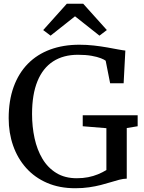

<svg xmlns="http://www.w3.org/2000/svg" viewBox="-20 -989 764 1020"><path d="M379.5 11Q295.7 11 229.9 -17.5Q164.1 -46 118.7 -96.9Q73.3 -147.8 49.7 -215.4Q26.1 -283 26.1 -360.7Q26.1 -454.7 52.5 -527.5Q79 -600.3 128.1 -650.3Q177.2 -700.2 246.5 -725.8Q315.8 -751.4 401.5 -751.4Q440.5 -751.4 478.4 -747.2Q516.3 -742.9 549.6 -737Q582.8 -731.1 608 -726.3Q633.1 -721.6 645.9 -720.4L636.8 -546.5H565.1L541.4 -666.4Q534.7 -672.1 516 -679.5Q497.3 -687 466.7 -692.5Q436.1 -698 394 -698Q316.5 -698 262 -662.7Q207.5 -627.4 178.9 -557.4Q150.3 -487.3 150.3 -383.3Q150.3 -316.1 163.6 -254.8Q176.9 -193.4 205.4 -145.6Q233.9 -97.8 279.2 -70Q324.5 -42.1 388.3 -42.1Q420.5 -42.1 448.3 -47.6Q476.1 -53.1 500.1 -63Q524.2 -72.9 545.2 -85.6V-308L419.5 -318.3V-376.7H711.3V-318.3L653.4 -308.7V-40Q634.2 -39.5 613.2 -34Q592.2 -28.5 568.1 -21Q543.9 -13.5 515.6 -6.2Q487.3 1 453.5 6Q419.7 11 379.5 11ZM248.7 -799.6 209.5 -829.2 335 -969.2H422L547.6 -829.4L508.4 -799.6L378.5 -902.4Z"/></svg>

Font: Merriweather Light
Style: Regular
Weight: 300
Version: Version 2.100